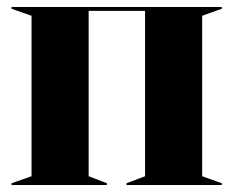

<svg xmlns="http://www.w3.org/2000/svg" viewBox="-20 -528 667 548"><path d="M13 -5 70 -25V-483L13 -503V-508H613V-503L557 -483V-25L613 -5V0H341V-5L394 -25V-497H233V-25L285 -5V0H13Z"/></svg>

Font: Nyght Serif Bold
Style: Regular
Weight: 700
Designer: Maksym Kobuzan
Version: Version 0.410